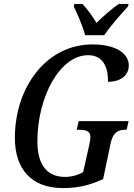

<svg xmlns="http://www.w3.org/2000/svg" viewBox="-20 -951 685 981"><path d="M415 -771H512C546 -820 599 -880 634 -918L637 -931H587C553 -908 506 -867 473 -834C454 -867 424 -907 401 -931H360L357 -918C375 -880 403 -818 415 -771ZM301 10C379 10 440 -5 507 -36L545 -218C558 -279 588 -288 623 -288H627L637 -332H382L372 -288H382C416 -288 442 -283 442 -251C442 -244 441 -233 437 -215L405 -72C381 -57 345 -47 313 -47C211 -47 171 -121 171 -229C171 -456 286 -669 430 -669C504 -669 533 -612 532 -533C590 -533 638 -561 638 -617C638 -675 577 -724 452 -724C218 -724 56 -507 56 -246C56 -89 139 10 301 10Z"/></svg>

Font: Noto Serif Condensed Medium
Style: Italic
Weight: 500
Width: 3
Italic angle: -12°
Designer: Monotype Design Team
Foundry: Monotype Imaging Inc.
Version: Version 2.013